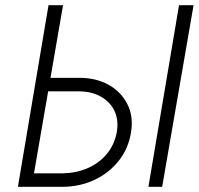

<svg xmlns="http://www.w3.org/2000/svg" viewBox="-20 -720 766 740"><path d="M670 -700 552 0H605L726 -700ZM167 -700 49 0H102L223 -700ZM140 -368H282Q332 -368 368 -348Q404 -328 421 -293Q438 -258 430 -210Q421 -162 391.5 -126.5Q362 -91 318 -72Q274 -53 223 -52H86L77 0H220Q286 0 342.5 -26Q399 -52 437 -99.5Q475 -147 485 -210Q495 -272 470.5 -319.5Q446 -367 398 -393.5Q350 -420 286 -420H149Z"/></svg>

Font: Jost Light
Style: Italic
Weight: 300
Italic angle: -5°
Version: Version 3.710